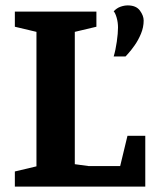

<svg xmlns="http://www.w3.org/2000/svg" viewBox="-20 -691 574 711"><path d="M35 0V-56L115 -75V-573L35 -592V-648H337V-592L257 -573V-83L308 -76H425L452 -188H518V0ZM401 -482Q408 -505 412.5 -536.5Q417 -568 417 -589Q417 -608 412 -625.5Q407 -643 401 -649Q412 -661 426 -666Q440 -671 453 -671Q484 -671 498 -652Q512 -633 512 -615Q512 -590 502 -566Q492 -542 478.5 -523Q465 -504 455 -493Q445 -482 445 -482Z"/></svg>

Font: Faustina VF Beta
Style: Regular
Weight: 400
Designer: Alfonso Garcia
Foundry: Omnibus-Type
Version: Version 1.006